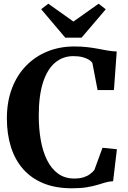

<svg xmlns="http://www.w3.org/2000/svg" viewBox="-20 -1002 691 1033"><path d="M366.5 11Q279 11 213.2 -16Q147.5 -43 104 -92.8Q60.5 -142.5 38.8 -211.5Q17 -280.5 17 -365Q17 -454 43.8 -525.2Q70.5 -596.5 119.5 -647.2Q168.5 -698 234.8 -725Q301 -752 380 -752Q419.5 -752 450.8 -748.2Q482 -744.5 508 -739.5Q534 -734.5 558.2 -730.2Q582.5 -726 608 -725L593 -517.5H505L477 -663Q471.5 -672.5 458.2 -680.8Q445 -689 424.2 -694.5Q403.5 -700 374.5 -700Q318 -700 276 -664.5Q234 -629 211.2 -557.8Q188.5 -486.5 188.5 -379.5Q188.5 -310 199.2 -248.8Q210 -187.5 233 -141Q256 -94.5 292.2 -68Q328.5 -41.5 379 -41.5Q409 -41.5 430 -48.2Q451 -55 465 -65.8Q479 -76.5 487.5 -87L531.5 -207L609 -199L588.5 -27Q566 -26 546.2 -20Q526.5 -14 503 -7Q479.5 0 446.8 5.5Q414 11 366.5 11ZM331 -799.5 201.5 -952.5 240 -982 375 -886 510.5 -982 549 -952 419 -799.5Z"/></svg>

Font: Merriweather 60pt
Style: Bold
Weight: 700
Version: Version 2.100